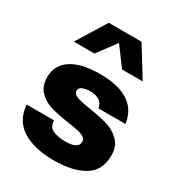

<svg xmlns="http://www.w3.org/2000/svg" viewBox="-176 -846 900 971"><g transform="rotate(30 274.0 -360.0)"><path d="M22.5 -165.5H182.6Q182.6 -126.5 213.1 -113.8Q243.7 -101.1 286.1 -101.1Q320.3 -101.1 340.3 -111.3Q360.4 -121.6 360.4 -143.1Q360.4 -158.2 346.4 -167.2Q332.5 -176.3 311.5 -180.9Q290.5 -185.5 251 -191.4Q187.5 -200.7 145.8 -212.6Q104 -224.6 73.5 -254.6Q43 -284.7 43 -338.9Q43 -408.2 100.8 -446.5Q158.7 -484.9 267.6 -484.9Q482.9 -484.9 504.4 -330.1H346.2Q342.3 -359.4 320.1 -372.1Q297.9 -384.8 269 -384.8Q245.1 -384.8 225.3 -377.4Q205.6 -370.1 205.6 -352.5Q205.6 -338.9 218.8 -330.6Q231.9 -322.3 252.9 -317.4Q273.9 -312.5 310.5 -307.1Q375 -296.9 417.5 -284.2Q460 -271.5 491.2 -240.7Q522.5 -210 522.5 -155.8Q522.5 -67.9 456.8 -28.6Q391.1 10.7 282.7 10.7Q167 10.7 98.1 -32.5Q29.3 -75.7 22.5 -165.5ZM175.3 -731H366.7L472.2 -560.1H351.6L271 -668.9L190.4 -560.1H69.8Z"/></g></svg>

Font: Glacial Indifference
Style: Bold
Weight: 700
Designer: Alfredo Marco Pradil
Foundry: Alfredo Marco Pradil
Version: Version 1.312